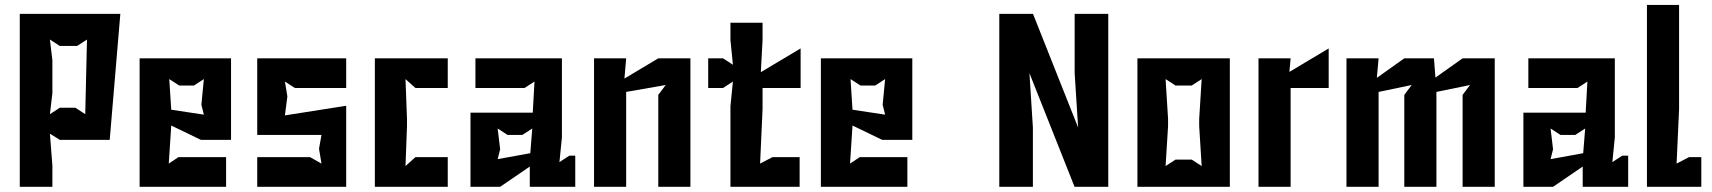

<svg xmlns="http://www.w3.org/2000/svg" viewBox="-20 -756 6929 777"><path d="M60 0H192V-86L182 -215L222 -190H424L467 -700H60ZM182 -294 192 -379V-512L182 -596L222 -570H292L332 -596L325 -294L285 -320H222Z M545 0H895V-120H702L663 -94L673 -248L793 -190H915V-520H545ZM665 -436 705 -410H765L805 -436L795 -332L805 -292L673 -312Z M1021 0H1381V-328L1133 -289L1143 -366L1133 -426L1173 -400H1381V-520H1021V-210H1281L1271 -154L1281 -94L1235 -120H1021Z M1497 0H1792V-120H1661L1621 -84L1627 -245V-275L1621 -436L1661 -400H1792V-520H1497Z M1884 0H2004L2124 -82V0H2308V-126H2284L2244 -100L2254 -200V-520H1904V-400H2103L2143 -426L2136 -300H1884ZM1994 -112 2004 -152 1994 -236 2034 -210H2094L2134 -236L2126 -136Z M2384 0H2514V-384L2674 -412L2644 -372V0H2774V-520H2644L2507 -438L2514 -520H2384Z M3066 -314V-400H3220V-560L3059 -464L3066 -594V-664H2936V-594L2946 -494L2906 -520H2846V-400H2906L2946 -426L2936 -326V0H3216V-120H3106L3056 -94Z M3302 0H3652V-120H3459L3420 -94L3430 -248L3550 -190H3672V-520H3302ZM3422 -436 3462 -410H3522L3562 -436L3552 -332L3562 -292L3430 -312Z M4329 1V0H4465V-700H4329V-460L4343 -240L4160 -701V-700H4024V0H4160V-240L4146 -460Z M4583 0H4957V-520H4583ZM4697 -84 4707 -245V-275L4697 -436L4737 -410H4803L4843 -436L4833 -275V-245L4843 -84L4803 -110H4737Z M5073 0H5203V-400H5357V-560L5198 -465L5203 -520H5073Z M5429 0H5559V-384L5693 -412L5663 -372V0H5793V-384L5929 -412L5899 -372V0H6029V-520H5899L5789 -442L5783 -520H5663L5552 -441L5559 -520H5429Z M6145 0H6265L6385 -82V0H6569V-126H6545L6505 -100L6515 -200V-520H6165V-400H6364L6404 -426L6397 -300H6145ZM6255 -112 6265 -152 6255 -236 6295 -210H6355L6395 -236L6387 -136Z M6645 0H6865V-120H6815L6765 -94L6775 -314V-736H6645Z"/></svg>

Font: Pescante Normal
Style: Regular
Weight: 400
Designer: Ariel Martín Pérez
Foundry: Tunera Type Foundry
Version: Version 1.000;FEAKit 1.0